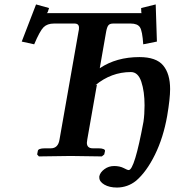

<svg xmlns="http://www.w3.org/2000/svg" viewBox="-20 -698 782 858"><path d="M564.9 -376Q477.1 -376 405.8 -316.9L413.1 -319.8L370.1 -75.2Q368.2 -63 368.2 -60.1Q368.2 -35.2 395 -35.2H420.9Q434.1 -35.2 442.1 -32Q450.2 -28.8 449.2 -22.9L445.8 -7.8L435.1 1Q334 -1 295.9 -1L153.8 1L146 -7.8L148.9 -22.9Q149.9 -35.2 181.2 -35.2H207Q240.2 -35.2 246.1 -75.2L331.1 -558.1Q333 -564 333 -574.2Q333 -593.3 312 -592.8H221.2Q191.4 -592.8 174.8 -576.4Q158.2 -560.1 132.8 -500L77.1 -512.2L141.1 -678.2L199.2 -662.1Q193.4 -640.1 189 -639.2H612.8Q610.8 -640.1 610.8 -662.1L675.8 -678.2L681.2 -512.2L620.1 -500Q616.2 -560.1 605.2 -576.4Q594.2 -592.8 564 -592.8H485.8Q470.7 -592.8 464.4 -585Q458 -577.1 454.1 -555.2L425.8 -393.1Q500 -442.9 603 -442.9Q678.2 -442.9 709.2 -405.5Q740.2 -368.2 740.2 -299.8Q740.2 -257.8 727.1 -180.2Q710 -83 672.4 -6.6Q634.8 69.8 587.9 109.9Q550.8 139.6 502.9 140.1Q468.8 140.1 446.3 127Q423.8 113.8 423.8 95.2V89.8Q427.7 71.8 446.8 57.9Q465.8 43.9 490.2 43.9Q515.1 43.9 533.2 53.2Q549.3 62 555.2 62Q581.1 62 621.1 -153.8Q626 -187 626 -227.1Q626 -289.1 611.6 -332.5Q597.2 -376 564.9 -376Z"/></svg>

Font: Linux Libertine O
Style: Semibold Italic
Weight: 600
Italic angle: -11.5°
Designer: Philipp H. Poll
Foundry: Philipp H. Poll
Version: Version 5.1.2